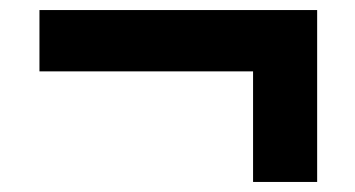

<svg xmlns="http://www.w3.org/2000/svg" viewBox="-20 -461 706 382"><path d="M483.5 -99V-319H58.5V-441H611V-99Z"/></svg>

Font: Encode Sans SC
Style: Bold
Weight: 700
Version: Version 3.002